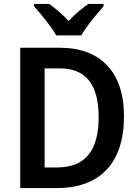

<svg xmlns="http://www.w3.org/2000/svg" viewBox="-20 -957 705 977"><path d="M266 -777H394C418 -822 474 -887 507 -925V-937H430C397 -914 363 -887 329 -850C297 -885 261 -915 231 -937H153V-925C188 -886 242 -821 266 -777ZM611 -366C611 -593 488 -714 286 -714H83V0H269C487 0 611 -125 611 -366ZM482 -361C482 -191 414 -105 271 -105H207V-609H285C413 -609 482 -531 482 -361Z"/></svg>

Font: Noto Sans Ethiopic SemiCondensed SemiBold
Style: Regular
Weight: 600
Width: 4
Designer: Monotype Design Team
Foundry: Monotype Imaging Inc.
Version: Version 2.102